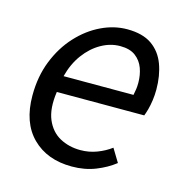

<svg xmlns="http://www.w3.org/2000/svg" viewBox="-82 -577 645 667"><g transform="rotate(15 240.0 -243.5)"><path d="M232.6 12Q143.8 12 90.5 -41.1Q37.3 -94.1 37.3 -191.4Q37.3 -260 59.8 -316.5Q82.3 -373 120 -413.8Q157.6 -454.6 203.6 -476.6Q249.5 -498.6 296.7 -498.6Q352 -498.6 385.1 -475.6Q418.1 -452.5 433 -412.4Q447.9 -372.2 447.9 -322Q447.9 -302.3 445.2 -283.2Q442.5 -264.1 438.3 -248.9Q434 -233.6 430.4 -224.8H116Q107.2 -163.8 123.4 -125.3Q139.7 -86.8 172.6 -68.8Q205.4 -50.8 246.9 -50.8Q278.1 -50.8 306.1 -61.5Q334 -72.1 356.1 -88.7L384.9 -41.2Q356 -18.4 317.5 -3.2Q279 12 232.6 12ZM124.5 -283.9H375.9Q378.3 -294.7 379.8 -305.5Q381.3 -316.3 381.3 -328.6Q381.3 -356.5 372.5 -380.7Q363.6 -405 343.3 -420.4Q323 -435.8 288 -435.8Q252.8 -435.8 219.7 -417Q186.6 -398.3 161.4 -364.1Q136.3 -329.9 124.5 -283.9Z"/></g></svg>

Font: Source Sans Variable
Style: Italic
Weight: 200
Italic angle: -11°
Designer: Paul D. Hunt
Foundry: Adobe Systems Incorporated
Version: Version 3.006;hotconv 1.0.111;makeotfexe 2.5.65597